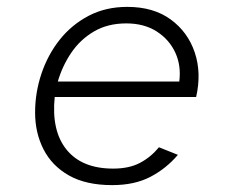

<svg xmlns="http://www.w3.org/2000/svg" viewBox="-20 -526 672 558"><path d="M306 12Q230 12 180.5 -16Q131 -44 106.5 -92Q82 -140 82 -199Q82 -257 100.5 -312Q119 -367 153.5 -410.5Q188 -454 237.5 -480Q287 -506 350 -506Q426 -506 476 -469.5Q526 -433 546 -373.5Q566 -314 550 -244H139Q129 -146 173.5 -91Q218 -36 309 -36Q355 -36 386.5 -52.5Q418 -69 442 -98L497 -76Q463 -36 417 -12Q371 12 306 12ZM148 -289H501Q507 -335 489.5 -373Q472 -411 435.5 -434.5Q399 -458 347 -458Q293 -458 253 -434.5Q213 -411 187 -372.5Q161 -334 148 -289Z"/></svg>

Font: Atkinson Hyperlegible Mono ExtraLight
Style: Italic
Weight: 200
Italic angle: -12°
Monospace: yes
Designer: Elliott Scott, Megan Eiswerth, Linus Boman, Theodore Petrosky, Letters from Sweden
Foundry: Applied Design Works, Letters from Sweden
Version: Version 2.001